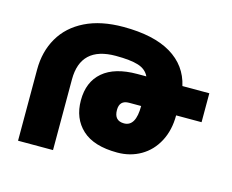

<svg xmlns="http://www.w3.org/2000/svg" viewBox="-101 -868 1223 1013"><g transform="rotate(15 510.5 -362.0)"><path d="M983 -503V-345H844Q844 -264 811.5 -202.5Q779 -141 722 -108Q665 -75 594 -75Q466 -75 402 -134Q338 -193 338 -292Q338 -393 402.5 -448Q467 -503 590 -503H639Q622 -539 579 -552.5Q536 -566 456 -566Q264 -566 264 -386V0H73V-389Q73 -487 117 -563Q161 -639 247 -681.5Q333 -724 456 -724Q621 -724 716.5 -667Q812 -610 836 -503ZM653 -345H587Q535 -345 535 -292Q535 -233 589 -233Q653 -233 653 -345Z"/></g></svg>

Font: Noto Sans Armenian Black
Style: Regular
Weight: 900
Designer: Monotype Design team
Foundry: Monotype Imaging Inc.
Version: Version 1.000